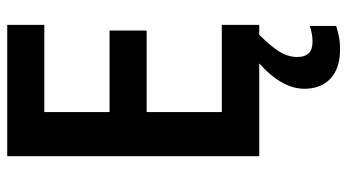

<svg xmlns="http://www.w3.org/2000/svg" viewBox="-240 -514 983 544"><g transform="rotate(-90 252.0 -242.5)"><path d="M453 0H81V-714H453V-609H206V-424H437V-319H206V-106H453ZM362 108Q362 151 405 151Q419 151 430.5 148.5Q442 146 450 143V218Q437 222 421 225.5Q405 229 384 229Q330 229 301 202Q272 175 272 128Q272 90 297.5 52Q323 14 366 -17L425 0Q392 33 377 57.5Q362 82 362 108Z"/></g></svg>

Font: Noto Sans Khmer UI SemiCondensed SemiBold
Style: Regular
Weight: 600
Width: 4
Designer: Danh Hong and the Monotype Design Team
Foundry: Monotype Imaging Inc.
Version: Version 2.002; ttfautohint (v1.8.4.7-5d5b)